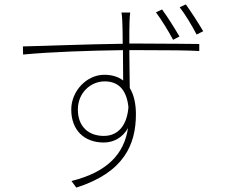

<svg xmlns="http://www.w3.org/2000/svg" viewBox="-20 -820 1040 873"><path d="M904 -678C880 -719 847 -769 825 -800L797 -787C822 -755 852 -705 874 -663ZM796 -654C774 -692 740 -746 717 -777L689 -764C713 -732 746 -679 767 -639ZM452 -202C384 -202 334 -243 334 -322C334 -398 392 -450 456 -450C513 -450 555 -418 564 -333C558 -254 520 -202 452 -202ZM568 -622C568 -664 568 -702 569 -724C569 -733 571 -757 572 -763H532C534 -756 536 -734 536 -724C537 -704 538 -665 538 -621C373 -619 185 -611 84 -609L85 -572C209 -584 389 -590 539 -592C539 -538 540 -483 540 -454C518 -471 489 -480 454 -480C374 -480 304 -406 304 -322C304 -228 363 -172 452 -172C496 -172 538 -194 562 -238C545 -122 470 -38 305 3L327 33C544 -36 598 -163 598 -301C598 -348 589 -389 570 -420C569 -465 569 -531 568 -592H617C759 -592 836 -591 886 -588V-620C847 -620 754 -622 616 -622Z"/></svg>

Font: Noto Sans T Chinese Thin
Style: Regular
Weight: 100
Designer: Ryoko NISHIZUKA (kana & ideographs); Paul D. Hunt (Latin, Greek & Cyrillic); Wenlong ZHANG (bopomofo); Sandoll Communica
Foundry: Adobe Systems Incorporated
Version: Version 1.000;PS 1;hotconv 1.0.78;makeotf.lib2.5.61930